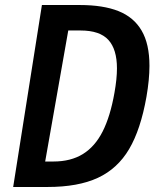

<svg xmlns="http://www.w3.org/2000/svg" viewBox="-20 -745 640 765"><path d="M147 -725H298Q391 -725 452 -700.8Q513 -676.5 544.2 -623.2Q575.5 -570 575.5 -482.5Q575.5 -428 563.5 -359Q540.5 -229 494.5 -151Q448.5 -73 370 -36.5Q291.5 0 169.5 0H32.5ZM436 -375Q446 -431 446 -472.5Q446 -548.5 411.8 -586Q377.5 -623.5 301 -623.5H252L160 -101.5H193Q262 -101.5 310.2 -131.2Q358.5 -161 389 -221.2Q419.5 -281.5 436 -375Z"/></svg>

Font: JuliaMono SemiBold
Style: Italic
Weight: 600
Italic angle: -9°
Monospace: yes
Designer: cormullion
Foundry: corm
Version: Version 0.056; ttfautohint (v1.8.4)